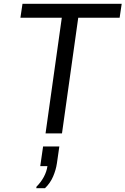

<svg xmlns="http://www.w3.org/2000/svg" viewBox="-20 -706 664 1016"><path d="M221 0 307 -612H88L99 -686H624L613 -612H394L308 0ZM172 290 173 282Q197 258 212 230Q227 202 231 173H193L208 69H294L281 159Q276 193 261 228Q246 263 218 290Z"/></svg>

Font: Chivo Mono Medium Light
Style: Italic
Weight: 300
Italic angle: -8.05°
Monospace: yes
Version: Version 1.008